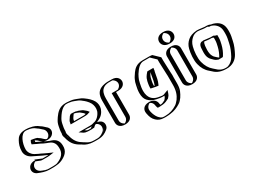

<svg xmlns="http://www.w3.org/2000/svg" viewBox="-56 -1485 3230 2437"><g transform="rotate(-30 1559.0 -266.5)"><path d="M233 -544H221C164 -544 127 -513 107 -473C85 -432 68 -388 68 -324C68 -272 104 -228 140 -209C165 -196 190 -183 217 -172C246 -159 271 -143 300 -132L327 -120L311 -118C306 -117 302 -117 298 -117H226C221 -117 214 -120 209 -122C208 -122 207 -122 206 -123C192 -130 175 -136 160 -141C109 -158 66 -124 54 -88C37 -38 71 6 107 17C146 34 183 50 239 50H301C310 50 319 49 329 48C359 45 374 43 402 31C465 2 522 -41 517 -131C517 -199 481 -245 428 -260C424 -261 420 -263 415 -265L400 -270L384 -277C379 -280 373 -282 367 -284C342 -299 315 -312 286 -324L260 -336C252 -339 244 -343 237 -347C238 -352 238 -356 239 -359C239 -361 239 -363 240 -364V-365L245 -375C253 -374 258 -373 266 -371C270 -371 274 -368 277 -367C286 -358 297 -351 310 -344C323 -331 339 -314 355 -305C395 -276 447 -290 471 -324C500 -364 486 -416 452 -440C431 -457 418 -474 393 -488C390 -490 388 -492 387 -493C359 -516 322 -533 278 -539C265 -539 245 -544 233 -544ZM233 -529C241 -529 262 -524 277 -524C318 -518 353 -502 377 -482C380 -479 382 -477 385 -475C408 -462 420 -447 443 -428C471 -408 483 -366 459 -333C439 -305 397 -293 364 -317C350 -327 333 -342 319 -356C305 -363 294 -371 285 -380C281 -381 277 -385 268 -386C262 -387 256 -389 247 -390L236 -391L225 -369V-367C224 -363 224 -361 224 -361C223 -356 223 -353 222 -349L221 -339L230 -334C238 -330 246 -325 254 -322L280 -310C308 -299 335 -285 360 -271C366 -268 373 -266 378 -263L395 -256L410 -251C462 -234 502 -203 502 -131C507 -49 458 -11 396 17C366 30 340 35 301 35H239C198 35 167 26 140 15C127 7 119 6 112 3C83 -6 54 -43 68 -84C78 -113 113 -141 155 -127C171 -122 193 -112 205 -107C212 -104 217 -102 226 -102H298C303 -102 308 -102 313 -103L382 -112L306 -146C278 -156 254 -172 223 -186C214 -190 204 -194 196 -198L147 -222C115 -239 83 -279 83 -324C83 -385 98 -426 120 -466C138 -503 170 -529 221 -529ZM233 -529H221C170 -529 138 -503 120 -466C98 -426 83 -385 83 -324C83 -279 115 -239 147 -222L196 -198C204 -194 214 -190 223 -186C254 -172 278 -156 306 -146L382 -112L313 -103C308 -102 303 -102 298 -102H226C217 -102 212 -104 205 -107C192 -113 171 -122 155 -127C113 -141 78 -113 68 -84C54 -43 83 -6 112 3C152 20 185 35 239 35H301C309 35 318 34 327 33C358 29 369 29 396 17C458 -11 507 -49 502 -131C502 -193 470 -233 424 -246C419 -247 416 -248 410 -251L395 -256L378 -263C373 -266 367 -268 361 -270C335 -285 309 -299 280 -310L254 -322C246 -325 238 -330 230 -334L221 -339L222 -349C223 -353 223 -356 224 -361C224 -361 224 -363 225 -367V-369L236 -391L247 -390C256 -389 262 -387 268 -386C277 -385 281 -381 285 -380C294 -371 305 -363 319 -356C333 -342 349 -326 363 -318C396 -294 439 -305 459 -333C483 -366 471 -408 443 -428C420 -447 408 -463 386 -475C382 -477 380 -479 377 -482C353 -502 318 -518 277 -524C262 -524 241 -529 233 -529ZM237 -347C244 -343 252 -339 260 -336L286 -324C314 -313 342 -299 367 -284C371 -282 374 -282 384 -277L400 -270L415 -265C472 -246 517 -210 517 -131C521 -41 466 2 402 31C370 45 341 50 301 50H239C183 50 145 32 107 17C73 6 37 -38 54 -89C66 -125 109 -158 160 -141C176 -136 187 -132 202 -125C209 -122 219 -117 226 -117H298C302 -117 306 -117 311 -118L327 -120L300 -132C271 -143 246 -159 217 -172L190 -184L140 -209C103 -228 68 -272 68 -324C68 -387 84 -431 107 -473C127 -513 164 -544 221 -544H233C245 -544 264 -539 278 -539C322 -533 359 -515 386 -493C389 -491 390 -490 393 -488C417 -475 430 -458 452 -440C485 -416 500 -365 471 -324C447 -290 395 -276 355 -305C341 -315 326 -328 310 -344C299 -350 286 -358 277 -367C269 -371 254 -374 245 -375C241 -367 239 -358 237 -347ZM201 -342C211 -336 224 -330 235 -326L261 -313C288 -302 314 -289 339 -275C345 -272 352 -270 358 -267L377 -259L392 -254C436 -239 482 -211 482 -131C487 -44 434 -5 377 21C352 32 350 31 322 33C315 34 306 35 301 35H239C200 35 173 23 132 6C114 -2 72 -34 89 -86C98 -113 128 -130 133 -131C133 -131 135 -130 139 -129C157 -123 175 -115 190 -109C192 -108 202 -102 226 -102H298C306 -102 315 -103 322 -104L392 -113L324 -143C295 -154 252 -180 216 -194L167 -219C139 -234 103 -275 103 -324C103 -411 148 -529 221 -529H232C237 -529 253 -525 271 -524C302 -519 332 -507 355 -487C359 -484 360 -483 364 -480C385 -468 398 -452 421 -433C448 -414 464 -365 438 -328C428 -314 413 -307 406 -305C390 -301 355 -337 340 -352C326 -360 316 -366 306 -376C295 -380 278 -386 256 -389L219 -395L205 -367V-365C203 -357 202 -350 201 -342ZM352 -299C361 -295 372 -293 384 -291C443 -283 478 -308 492 -328C519 -365 507 -410 473 -435C452 -452 440 -469 414 -484C411 -486 411 -485 408 -488C381 -511 341 -530 288 -538C272 -540 268 -544 233 -544H221C137 -544 104 -504 86 -469C64 -429 48 -386 48 -324C48 -276 79 -234 120 -213L170 -188C209 -171 240 -151 282 -135L317 -119L303 -117H232C199 -131 165 -144 132 -158L141 -145C70 -149 42 -110 34 -86C19 -42 44 -1 89 14C128 29 177 50 239 50H301C348 50 386 43 421 28C489 -3 542 -47 537 -131C537 -197 505 -238 445 -258C442 -259 438 -260 433 -262L418 -267L403 -274C392 -279 389 -280 388 -280C377 -286 364 -293 352 -299ZM260 -366V-367C266 -362 280 -353 289 -348C307 -331 322 -316 341 -305C329 -311 317 -316 305 -321L279 -333C272 -336 263 -340 256 -344C257 -352 258 -358 260 -366Z M881 -410C871 -411 859 -413 849 -413H843C835 -408 827 -395 822 -387L806 -363C800 -354 800 -350 797 -338L795 -328H953C961 -328 968 -328 975 -329C986 -329 995 -333 1005 -336C992 -356 970 -366 953 -383C931 -392 908 -403 884 -409C883 -410 882 -410 881 -410ZM1003 -164 991 -158C984 -152 978 -149 970 -143C969 -143 969 -143 969 -142C966 -141 963 -141 961 -141H920C917 -141 911 -141 904 -142C882 -142 871 -152 857 -161H953C971 -161 987 -162 1003 -164ZM1037 -172C1087 -171 1131 -128 1119 -72C1114 -49 1103 -32 1084 -19C1055 5 1016 26 962 26H920C915 26 908 26 899 25C843 25 806 3 771 -18L753 -29C695 -61 659 -102 636 -170C633 -182 630 -193 626 -206C620 -219 617 -232 617 -245C617 -254 618 -262 621 -271C621 -311 627 -341 634 -374C640 -405 650 -428 665 -452L683 -480C709 -517 738 -551 781 -569C798 -576 815 -580 832 -580H852C861 -580 871 -579 880 -578L894 -576C925 -574 946 -565 971 -556C1004 -544 1032 -533 1058 -512C1097 -484 1131 -453 1155 -410C1173 -375 1180 -330 1167 -288C1150 -239 1109 -193 1058 -178ZM962 -396C979 -379 1001 -368 1017 -344L1029 -327L1009 -322C1000 -319 991 -314 976 -314C970 -313 961 -313 953 -313H777L782 -341C784 -352 787 -360 794 -371L809 -395C815 -405 825 -419 838 -428H849C894 -428 929 -410 962 -396ZM1001 -179 1088 -190 999 -145C994 -141 990 -139 984 -135V-130L972 -127C968 -126 965 -126 961 -126H920C916 -126 911 -126 903 -127C877 -127 861 -141 849 -149L807 -176H953C970 -176 986 -177 1001 -179ZM900 10H899C856 10 819 -4 793 -21C787 -25 783 -28 778 -31L761 -42C706 -73 671 -110 650 -174C647 -187 644 -197 640 -210C637 -222 632 -232 632 -245C632 -253 634 -261 636 -269V-271C636 -310 642 -338 649 -371C655 -401 663 -422 678 -444L695 -472C721 -509 748 -539 787 -555C802 -562 817 -565 832 -565H852C861 -565 869 -564 878 -563L892 -561C920 -559 940 -551 966 -542C999 -530 1025 -520 1049 -500C1087 -473 1120 -443 1142 -403C1158 -370 1164 -331 1153 -293C1136 -247 1099 -205 1054 -192C1014 -181 973 -170 933 -159L1037 -157C1082 -156 1113 -119 1104 -75C1100 -55 1091 -42 1075 -31C1047 -8 1012 11 962 11H920C915 11 908 11 900 10ZM884 -425C870 -426 863 -428 849 -428H838C825 -419 815 -405 809 -395L794 -371C787 -360 784 -352 782 -341L777 -313H953C961 -313 970 -313 976 -314C991 -314 1000 -319 1009 -322L1029 -327L1017 -344C1000 -369 977 -381 962 -396C940 -405 916 -416 890 -423C885 -425 884 -425 884 -425ZM1001 -179C986 -177 970 -176 953 -176H807L849 -149C861 -141 877 -127 903 -127C911 -126 916 -126 920 -126H961C965 -126 968 -126 972 -127L984 -130V-135C990 -139 994 -141 999 -145L1088 -190ZM632 -245C632 -234 635 -223 640 -212C646 -200 647 -187 650 -174C671 -110 706 -73 761 -42L778 -31C783 -28 787 -25 793 -21C819 -4 856 10 899 10H900C908 11 915 11 920 11H962C1012 11 1046 -8 1074 -31C1089 -44 1100 -54 1104 -75C1113 -119 1082 -156 1037 -157L933 -159C973 -170 1014 -181 1054 -192C1099 -205 1136 -247 1153 -293C1164 -331 1158 -370 1142 -403C1120 -442 1087 -473 1049 -500C1023 -519 1000 -530 966 -542C940 -551 920 -559 892 -561L878 -563C869 -564 861 -565 852 -565H832C817 -565 802 -562 787 -555C748 -539 721 -509 695 -472L678 -444C663 -422 655 -401 649 -371C642 -338 636 -310 636 -271V-269C634 -261 632 -253 632 -245ZM953 -328H795L797 -338C799 -349 800 -355 806 -363L822 -387C827 -395 834 -406 843 -413H849C861 -413 869 -411 883 -410L885 -409C909 -403 931 -392 953 -383C973 -364 992 -355 1005 -336C987 -330 976 -328 953 -328ZM920 -141H961C963 -141 965 -141 969 -142C970 -142 968 -143 969 -143C977 -148 985 -153 991 -158L1003 -164C987 -162 971 -161 953 -161H857C870 -152 883 -142 904 -142C912 -142 916 -141 920 -141ZM899 25C909 26 914 26 920 26H962C1016 26 1056 5 1084 -19C1103 -32 1114 -49 1119 -72C1130 -128 1089 -170 1037 -172L1058 -178C1109 -193 1149 -238 1167 -288C1182 -329 1172 -375 1155 -410C1131 -452 1096 -485 1058 -512C1031 -534 1004 -544 971 -556C946 -565 924 -574 894 -576L880 -578C871 -579 861 -580 852 -580H832C815 -580 798 -576 781 -569C738 -551 710 -517 683 -480L665 -452C649 -428 640 -405 634 -374C627 -341 621 -311 621 -271C619 -263 617 -254 617 -245C617 -228 623 -216 626 -206C630 -192 633 -183 636 -170C659 -103 695 -61 753 -29L771 -18C776 -15 779 -13 785 -9C812 10 853 25 899 25ZM849 -428H824L814 -421C800 -412 793 -399 788 -391L772 -367C765 -357 764 -350 762 -339L757 -313H953C962 -313 973 -313 980 -314C1008 -315 1020 -323 1025 -324L1046 -330L1039 -340C1023 -364 998 -376 982 -392C944 -408 909 -428 849 -428ZM1004 -138C1009 -141 1014 -146 1020 -150L1106 -193L993 -178C981 -176 968 -176 953 -176H793L828 -153C837 -147 853 -129 900 -127C907 -126 913 -126 920 -126H961C970 -126 977 -127 982 -128H990L993 -130L1004 -132ZM902 10H899C872 10 841 0 815 -17C810 -21 804 -24 799 -27L781 -38C728 -68 693 -106 671 -172C668 -185 665 -195 661 -208C657 -221 652 -231 652 -245C652 -253 653 -262 656 -270V-271C656 -311 662 -340 669 -373C675 -403 684 -425 699 -448L717 -476C743 -513 772 -544 806 -558C819 -564 827 -565 832 -565H852C857 -565 863 -565 869 -564L886 -561C906 -560 919 -556 948 -545C981 -533 1004 -524 1028 -505C1066 -478 1098 -448 1121 -407C1138 -373 1144 -330 1132 -290C1115 -242 1073 -200 1038 -190C1032 -188 1025 -187 1018 -185L926 -159L1035 -157C1043 -157 1096 -130 1084 -73C1080 -51 1069 -36 1054 -26C1025 -2 993 11 962 11H920C918 11 908 10 902 10ZM932 -387C952 -368 971 -360 984 -340L988 -334C970 -328 973 -328 953 -328H815L817 -340C819 -351 821 -358 827 -367L843 -391C847 -397 853 -406 859 -412C886 -409 907 -398 932 -387ZM872 -161H953C965 -161 977 -161 987 -162L970 -154C965 -150 959 -146 952 -141H920C901 -141 892 -147 872 -161ZM896 25C907 26 912 26 920 26H962C1035 26 1077 -1 1105 -24C1125 -38 1135 -53 1139 -74C1148 -117 1126 -167 1044 -172C1054 -175 1065 -177 1074 -180C1136 -198 1170 -244 1187 -291C1199 -331 1194 -371 1176 -406C1153 -447 1117 -480 1079 -507C1052 -529 1022 -541 988 -553C965 -561 941 -573 901 -576L889 -577C877 -579 865 -580 852 -580H832C743 -580 698 -526 662 -476L644 -448C629 -425 620 -402 614 -372C607 -339 601 -310 601 -271V-270C598 -261 597 -253 597 -245C597 -230 603 -219 606 -208C610 -195 613 -186 616 -172C638 -107 673 -66 732 -33L750 -23C755 -20 757 -18 763 -14C790 5 837 24 896 25Z M1441 -50V-381H1493C1538 -381 1577 -419 1577 -464C1577 -509 1538 -548 1493 -548H1431C1420 -548 1408 -546 1394 -543C1335 -532 1293 -496 1281 -438L1276 -413C1275 -403 1274 -391 1274 -376V-50C1274 -4 1312 34 1358 34C1404 34 1441 -4 1441 -50ZM1426 -50V-396H1493C1530 -396 1562 -428 1562 -464C1562 -500 1529 -533 1493 -533H1431C1422 -533 1410 -531 1397 -528C1343 -518 1306 -487 1296 -435L1291 -411C1290 -403 1289 -390 1289 -376V-50C1289 -12 1320 19 1357 19C1394 19 1426 -12 1426 -50ZM1426 -50C1426 -12 1394 19 1357 19C1320 19 1289 -12 1289 -50V-376C1289 -390 1290 -403 1291 -411L1296 -435C1306 -487 1343 -518 1397 -528C1410 -531 1422 -533 1431 -533H1493C1529 -533 1562 -500 1562 -464C1562 -428 1530 -396 1493 -396H1426ZM1441 -50C1441 -4 1404 34 1358 34C1312 34 1274 -4 1274 -50V-376C1274 -391 1275 -404 1276 -413L1281 -438C1293 -496 1335 -532 1394 -543C1407 -546 1419 -548 1431 -548H1493C1538 -548 1577 -509 1577 -464C1577 -419 1538 -381 1493 -381H1441ZM1406 -50C1406 -2 1361 19 1358 19C1355 19 1309 -2 1309 -50V-376C1309 -390 1310 -403 1311 -412L1316 -437C1327 -494 1369 -522 1408 -529C1417 -531 1429 -533 1431 -533H1493C1502 -532 1542 -505 1542 -464C1542 -421 1500 -397 1493 -396H1406ZM1461 -50V-381H1493C1572 -381 1597 -430 1597 -464C1597 -498 1572 -548 1493 -548H1431C1410 -548 1396 -544 1383 -542C1309 -528 1272 -489 1261 -436L1256 -412C1255 -403 1254 -390 1254 -376V-50C1254 -14 1278 34 1358 34C1438 34 1461 -14 1461 -50Z M1897 -210C1911 -206 1927 -204 1942 -201C1959 -236 1969 -290 1976 -335C1979 -353 1982 -367 1986 -378V-381L1988 -395H1960C1948 -383 1936 -363 1928 -351C1921 -340 1918 -328 1913 -314C1908 -304 1905 -276 1902 -265C1900 -255 1897 -233 1897 -221ZM2159 -431V-479L2075 -560C2070 -561 2064 -562 2059 -562H1957C1868 -562 1824 -498 1788 -441C1771 -415 1768 -399 1756 -373C1751 -360 1747 -344 1744 -327C1737 -295 1730 -258 1730 -221C1730 -115 1786 -62 1873 -44C1906 -37 1957 -26 1992 -39C1989 -30 1987 -24 1983 -17L1977 -8C1974 -4 1970 0 1966 5C1965 8 1963 10 1961 12C1949 18 1933 25 1921 31C1906 38 1873 42 1852 42H1849C1848 41 1848 39 1848 38C1847 34 1845 29 1844 23L1842 9C1838 -14 1827 -32 1808 -46C1747 -91 1666 -35 1677 35L1679 50C1695 132 1737 209 1833 209H1852C1936 209 1999 185 2051 152C2075 137 2091 116 2109 95C2145 46 2167 -12 2167 -97V-173C2168 -197 2168 -217 2167 -233C2167 -238 2167 -242 2166 -247C2166 -306 2159 -371 2159 -431ZM1893 -195 1882 -198V-221C1882 -236 1884 -258 1887 -269C1889 -278 1892 -304 1899 -320C1911 -353 1928 -384 1954 -410H2005L2001 -380V-375C1997 -364 1994 -352 1991 -333C1984 -287 1974 -232 1955 -194L1950 -184L1940 -186C1924 -189 1908 -191 1893 -195ZM2152 -233C2153 -217 2153 -197 2152 -173V-97C2152 -54 2148 -18 2136 10C2124 38 2112 65 2097 86C2078 108 2064 126 2043 139C1993 171 1932 194 1852 194H1833C1792 194 1773 185 1747 160C1717 131 1704 98 1694 48L1692 33C1683 -26 1749 -69 1799 -33C1815 -21 1824 -8 1827 11L1829 26C1832 41 1835 46 1840 57H1852C1875 57 1908 54 1928 45C1943 39 1957 31 1970 24C1977 17 1983 8 1989 1L1996 -9C2000 -17 2003 -24 2006 -34L2016 -64L1987 -53C1958 -42 1910 -52 1876 -59C1832 -68 1803 -84 1778 -112C1756 -136 1745 -172 1745 -221C1745 -256 1752 -292 1759 -324C1762 -341 1766 -356 1770 -367C1782 -395 1785 -409 1801 -433C1835 -487 1875 -547 1957 -547H2059C2062 -547 2066 -546 2068 -546L2144 -473V-431C2144 -370 2151 -305 2151 -247V-246C2152 -242 2152 -238 2152 -233ZM1893 -195C1908 -191 1924 -189 1940 -186L1950 -184L1955 -194C1974 -232 1984 -287 1991 -333C1994 -352 1997 -364 2001 -375V-380L2005 -410H1954C1928 -384 1911 -353 1899 -320C1892 -304 1889 -278 1887 -269C1884 -258 1882 -236 1882 -221V-198ZM2151 -246V-247C2151 -305 2144 -370 2144 -431V-473L2068 -546C2066 -546 2062 -547 2059 -547H1957C1876 -547 1838 -491 1801 -433C1785 -409 1782 -395 1770 -367C1766 -356 1762 -341 1759 -324C1752 -292 1745 -256 1745 -221C1745 -121 1795 -76 1876 -59C1910 -52 1958 -42 1987 -53L2016 -64L2006 -34C2003 -24 2000 -17 1996 -9L1989 1C1983 8 1977 17 1970 24C1957 31 1943 39 1928 45C1908 54 1875 57 1852 57H1840C1837 51 1834 47 1832 38C1832 38 1830 32 1829 26L1827 11C1824 -8 1815 -21 1799 -33C1752 -68 1683 -28 1692 33L1694 48C1710 128 1748 194 1833 194H1852C1933 194 1993 171 2043 139C2064 126 2078 108 2097 86C2130 40 2152 -15 2152 -97V-173C2153 -197 2153 -217 2152 -233C2152 -238 2152 -242 2151 -246ZM1897 -210V-221C1897 -234 1900 -256 1902 -265C1905 -276 1907 -301 1913 -313C1919 -326 1920 -339 1928 -351C1936 -363 1949 -383 1960 -395H1988L1986 -381V-378C1981 -365 1979 -353 1976 -335C1969 -290 1959 -236 1942 -201C1925 -204 1912 -206 1897 -210ZM2167 -233C2168 -216 2168 -197 2167 -173V-97C2167 -53 2163 -15 2150 16C2126 71 2099 122 2051 152C1999 185 1936 209 1852 209H1833C1737 209 1696 132 1679 50L1677 35C1670 -14 1706 -55 1749 -61C1796 -68 1835 -31 1842 9L1844 23C1846 32 1847 37 1849 42H1852C1873 42 1905 38 1921 31C1935 25 1948 19 1961 12C1965 8 1971 -1 1977 -8L1983 -17C1986 -23 1989 -31 1992 -39C1956 -26 1907 -37 1873 -44C1786 -62 1730 -115 1730 -221C1730 -275 1742 -331 1756 -373C1768 -399 1771 -415 1788 -441C1824 -498 1868 -562 1957 -562H2059C2065 -562 2070 -561 2075 -560L2159 -479V-431C2159 -371 2166 -306 2166 -247C2166 -245 2167 -237 2167 -233ZM1879 -197C1896 -193 1913 -190 1929 -187L1968 -181L1976 -198C1994 -235 2004 -289 2011 -334C2014 -352 2017 -366 2021 -377V-381L2025 -410H1937L1928 -401C1914 -387 1902 -367 1894 -355C1885 -342 1883 -330 1879 -317C1872 -303 1870 -276 1867 -266C1865 -255 1862 -234 1862 -221V-201ZM2132 -233C2133 -217 2133 -197 2132 -173V-97C2132 -13 2110 43 2076 90C2057 112 2042 131 2022 143C1972 175 1918 194 1852 194H1833C1781 194 1732 136 1714 49L1712 34C1705 -15 1749 -45 1760 -47C1761 -47 1764 -46 1769 -44C1789 -34 1803 -15 1807 10L1809 24C1811 33 1812 39 1815 45L1821 57H1852C1880 57 1921 53 1947 41C1962 35 1977 27 1991 20C1998 13 2004 4 2010 -3L2017 -13C2021 -21 2024 -28 2027 -37L2040 -77L1969 -50C1956 -45 1928 -49 1889 -57C1815 -72 1765 -120 1765 -221C1765 -257 1772 -294 1779 -326C1782 -343 1786 -358 1790 -370C1802 -396 1806 -412 1822 -437C1861 -499 1906 -547 1957 -547H2050L2124 -476V-431C2124 -371 2131 -306 2131 -247C2132 -242 2132 -238 2132 -233ZM1917 -207V-221C1917 -235 1920 -257 1922 -267C1928 -295 1934 -332 1949 -355C1953 -362 1960 -372 1966 -380V-376C1962 -365 1959 -353 1956 -334C1950 -292 1941 -241 1925 -205C1922 -206 1918 -207 1917 -207ZM2186 -246V-247C2186 -306 2179 -371 2179 -431V-476L2094 -558L2081 -560C2074 -561 2070 -562 2059 -562H1957C1864 -562 1824 -518 1795 -479C1784 -464 1775 -450 1767 -437C1750 -412 1747 -397 1735 -370C1731 -358 1727 -342 1724 -325C1717 -293 1710 -257 1710 -221C1710 -171 1721 -134 1745 -107C1772 -78 1806 -56 1861 -45C1887 -39 1929 -31 1971 -34C1968 -26 1965 -20 1962 -13L1956 -4C1950 3 1945 11 1940 16C1917 27 1902 38 1869 41C1868 37 1866 32 1864 25L1862 10C1854 -33 1814 -63 1756 -62C1675 -60 1651 -8 1657 34L1659 49C1669 100 1682 135 1715 166C1742 192 1774 209 1833 209H1852C1878 209 1892 207 1913 205C1982 198 2031 174 2072 148C2099 132 2111 112 2130 90C2146 67 2159 41 2171 13C2183 -16 2187 -54 2187 -97V-173C2188 -203 2189 -224 2186 -246Z M2267 -450V-67C2267 -22 2306 17 2351 17C2396 17 2434 -22 2434 -67V-450C2434 -495 2396 -533 2351 -533C2306 -533 2267 -495 2267 -450ZM2273 -659C2273 -612 2313 -573 2360 -573C2406 -573 2443 -610 2443 -656C2443 -703 2404 -742 2357 -742C2311 -742 2273 -705 2273 -659ZM2282 -450C2282 -487 2314 -518 2351 -518C2388 -518 2419 -487 2419 -450V-67C2419 -30 2388 2 2351 2C2314 2 2282 -30 2282 -67ZM2288 -659C2288 -697 2319 -727 2357 -727C2396 -727 2428 -695 2428 -656C2428 -618 2398 -588 2360 -588C2321 -588 2288 -621 2288 -659ZM2282 -450V-67C2282 -30 2314 2 2351 2C2388 2 2419 -30 2419 -67V-450C2419 -487 2388 -518 2351 -518C2314 -518 2282 -487 2282 -450ZM2288 -659C2288 -621 2321 -588 2360 -588C2398 -588 2428 -618 2428 -656C2428 -695 2396 -727 2357 -727C2319 -727 2288 -697 2288 -659ZM2267 -450C2267 -495 2306 -533 2351 -533C2396 -533 2434 -495 2434 -450V-67C2434 -22 2396 17 2351 17C2306 17 2267 -22 2267 -67ZM2273 -659C2273 -705 2311 -742 2357 -742C2404 -742 2443 -703 2443 -656C2443 -610 2406 -573 2360 -573C2313 -573 2273 -612 2273 -659ZM2302 -450C2302 -496 2347 -518 2351 -518C2355 -518 2399 -496 2399 -450V-67C2399 -25 2360 1 2351 2C2342 1 2302 -25 2302 -67ZM2308 -659C2308 -707 2352 -727 2357 -727C2362 -727 2408 -705 2408 -656C2408 -608 2364 -588 2360 -588C2355 -588 2308 -610 2308 -659ZM2247 -450V-67C2247 -32 2271 17 2351 17C2431 17 2454 -32 2454 -67V-450C2454 -485 2430 -533 2351 -533C2272 -533 2247 -485 2247 -450ZM2253 -659C2253 -623 2279 -573 2360 -573C2440 -573 2463 -620 2463 -656C2463 -693 2438 -742 2357 -742C2277 -742 2253 -695 2253 -659Z M2901 -356V-330C2901 -293 2894 -268 2887 -237C2876 -187 2856 -140 2831 -103H2830C2829 -102 2829 -102 2828 -102H2808C2782 -111 2766 -133 2747 -149C2739 -155 2734 -164 2728 -174C2714 -195 2709 -228 2709 -263C2713 -301 2709 -360 2735 -377C2735 -378 2735 -378 2736 -378C2739 -379 2741 -379 2744 -379H2745C2752 -378 2760 -377 2770 -376C2794 -374 2821 -368 2845 -368H2871C2881 -363 2889 -359 2901 -356ZM2738 -546C2689 -542 2655 -530 2626 -504C2595 -477 2571 -441 2559 -395C2544 -337 2533 -236 2551 -171C2567 -108 2598 -56 2641 -20L2657 -6C2698 35 2742 65 2823 65C2844 66 2863 63 2878 58C2927 41 2962 8 2986 -36C3011 -84 3038 -142 3050 -203C3058 -241 3068 -280 3068 -326V-350C3068 -359 3068 -368 3067 -376C3064 -441 3022 -485 2975 -507C2960 -514 2941 -522 2920 -522C2906 -531 2891 -535 2875 -535H2845C2844 -535 2842 -535 2839 -536C2822 -539 2802 -541 2785 -542C2769 -544 2760 -546 2738 -546ZM2694 -264V-263C2694 -226 2698 -191 2715 -166C2721 -156 2727 -146 2738 -137C2756 -121 2774 -98 2806 -87H2831L2839 -88C2866 -129 2889 -179 2902 -234C2909 -265 2916 -291 2916 -330V-368L2905 -371C2894 -374 2885 -377 2875 -383H2845C2823 -383 2797 -389 2771 -391C2760 -392 2753 -393 2746 -394H2744C2735 -394 2729 -390 2724 -387C2690 -359 2697 -297 2694 -264ZM2916 -507C2904 -515 2890 -520 2875 -520H2845C2827 -520 2805 -526 2784 -527C2767 -529 2761 -531 2739 -531C2693 -528 2663 -516 2636 -493C2607 -468 2585 -434 2574 -391C2559 -335 2549 -236 2566 -175C2581 -114 2610 -65 2651 -31L2667 -17C2707 23 2745 50 2823 50C2843 51 2860 49 2873 44C2918 28 2950 -2 2973 -43C2998 -90 3024 -147 3035 -206C3043 -245 3053 -282 3053 -326V-350C3053 -359 3053 -367 3052 -375C3049 -434 3013 -472 2969 -493C2954 -500 2937 -507 2920 -507ZM2724 -387C2724 -387 2731 -392 2732 -393C2736 -394 2740 -394 2744 -394H2746C2753 -393 2760 -392 2771 -391C2797 -389 2823 -383 2845 -383H2875C2885 -377 2894 -374 2905 -371L2916 -368V-330C2916 -291 2909 -265 2902 -234C2889 -179 2866 -129 2839 -88L2831 -87H2806C2774 -98 2756 -121 2738 -137C2727 -146 2721 -156 2715 -166C2698 -191 2694 -226 2694 -263V-264C2697 -297 2690 -359 2724 -387ZM2916 -507H2920C2937 -507 2954 -500 2969 -493C3013 -472 3049 -434 3052 -375C3053 -367 3053 -359 3053 -350V-326C3053 -282 3043 -245 3035 -206C3024 -147 2998 -90 2973 -43C2950 -2 2918 28 2873 44C2860 49 2843 51 2823 50C2745 50 2707 23 2667 -17L2651 -31C2610 -65 2581 -114 2566 -175C2549 -236 2559 -335 2574 -391C2585 -434 2607 -468 2636 -493C2663 -516 2693 -528 2739 -531C2777 -531 2811 -520 2845 -520H2875C2890 -520 2904 -515 2916 -507ZM2709 -263C2709 -227 2714 -196 2728 -174C2735 -163 2738 -156 2747 -149C2767 -131 2781 -112 2808 -102H2831C2855 -140 2875 -187 2887 -237C2894 -269 2901 -293 2901 -330V-356C2889 -359 2881 -363 2871 -368H2845C2821 -368 2794 -374 2770 -376C2759 -377 2752 -377 2744 -379C2742 -379 2740 -378 2738 -378C2708 -360 2713 -304 2709 -263ZM2920 -522C2941 -522 2960 -514 2975 -507C3022 -485 3064 -441 3067 -376C3068 -368 3068 -359 3068 -350V-326C3068 -280 3058 -241 3050 -203C3038 -142 3011 -84 2986 -36C2962 8 2927 41 2878 58C2863 63 2844 66 2823 65C2742 65 2698 35 2657 -6L2641 -20C2598 -56 2567 -108 2551 -171C2533 -236 2544 -337 2559 -395C2571 -441 2595 -477 2626 -504C2655 -530 2689 -542 2738 -546H2739C2762 -546 2768 -544 2785 -542C2804 -541 2831 -535 2845 -535H2875C2892 -535 2907 -529 2920 -522ZM2674 -263C2674 -227 2678 -194 2694 -170C2700 -160 2705 -151 2716 -142C2733 -127 2747 -103 2787 -90L2796 -87H2834L2857 -88L2865 -99C2890 -137 2910 -185 2922 -236C2929 -267 2936 -292 2936 -330V-365L2919 -369C2912 -371 2908 -372 2899 -377L2888 -383H2845C2834 -383 2809 -388 2776 -391C2763 -392 2762 -392 2753 -394H2744C2734 -394 2725 -393 2718 -391L2702 -383C2669 -356 2678 -299 2674 -263ZM2845 -520H2875C2875 -520 2880 -520 2891 -513L2902 -507H2920C2921 -507 2934 -504 2949 -497C2988 -479 3029 -439 3032 -376C3033 -368 3033 -359 3033 -350V-326C3033 -281 3023 -242 3015 -204C3004 -144 2977 -86 2952 -39C2929 4 2895 32 2856 46C2848 49 2838 50 2824 50H2823C2767 50 2731 30 2689 -12L2672 -27C2631 -61 2602 -111 2586 -173C2569 -236 2579 -336 2594 -393C2605 -438 2628 -472 2657 -497C2683 -520 2707 -528 2741 -531C2771 -531 2815 -520 2845 -520ZM2845 -368H2858C2866 -364 2874 -361 2881 -359V-330C2881 -292 2874 -266 2867 -235C2856 -187 2837 -142 2814 -105C2798 -115 2785 -130 2769 -144C2760 -151 2755 -159 2749 -170C2734 -193 2729 -227 2729 -263C2732 -296 2729 -353 2752 -377C2781 -374 2802 -368 2845 -368ZM2934 -521C2921 -527 2903 -535 2875 -535H2850C2832 -538 2810 -541 2791 -542C2779 -543 2765 -546 2739 -546H2736C2675 -541 2634 -525 2604 -499C2573 -472 2550 -438 2539 -393C2524 -336 2514 -236 2531 -173C2546 -111 2575 -61 2619 -25L2635 -11C2674 28 2721 64 2822 65C2918 68 2976 17 3007 -40C3032 -87 3059 -145 3070 -205C3078 -243 3088 -281 3088 -326V-350C3088 -429 3055 -476 2994 -504C2980 -510 2961 -518 2934 -521Z"/></g></svg>

Font: Blanket
Style: Black
Weight: 900
Foundry: Cannot Into Space Fonts
Version: Version 0.9